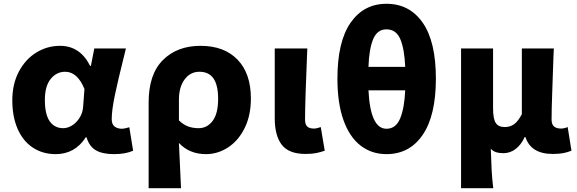

<svg xmlns="http://www.w3.org/2000/svg" viewBox="-20 -801 3045 1014"><path d="M45 -271Q45 -358 80 -423.5Q115 -489 172.5 -524Q230 -559 297 -559Q403 -559 456 -453H460L478 -545H645L634 -500Q604 -381 587 -300Q570 -219 570 -171Q570 -145 585 -133Q600 -121 625 -121Q637 -121 663 -129L683 -5Q643 13 582 13Q521 13 486 -7.5Q451 -28 437 -76H433Q376 13 274 13Q206 13 154 -21Q102 -55 73.5 -119.5Q45 -184 45 -271ZM419 -237 426 -331Q389 -422 324 -422Q279 -422 248 -384.5Q217 -347 217 -273Q217 -197 242.5 -160.5Q268 -124 314 -124Q338 -124 361.5 -139Q385 -154 401 -180Q417 -206 419 -237Z M1039 -559Q1164 -559 1234.5 -486Q1305 -413 1305 -281Q1305 -191 1272 -124.5Q1239 -58 1184.5 -22.5Q1130 13 1068 13Q980 13 925 -46L936 193H765V-260Q765 -409 840.5 -484Q916 -559 1039 -559ZM1132 -279Q1132 -351 1107.5 -386.5Q1083 -422 1033 -422Q985 -422 955 -381.5Q925 -341 925 -275V-165Q949 -142 974 -133Q999 -124 1029 -124Q1074 -124 1103 -162.5Q1132 -201 1132 -279Z M1431 -176V-545H1603L1602 -521Q1591 -259 1591 -170Q1591 -144 1602.5 -133Q1614 -122 1638 -122Q1653 -122 1674 -130L1695 -5Q1672 3 1649.5 7.5Q1627 12 1594 12Q1505 12 1468 -36.5Q1431 -85 1431 -176Z M2120 -324H1926Q1936 -121 2021 -121Q2071 -121 2093.5 -176Q2116 -231 2120 -324ZM2282 -386Q2282 -191 2212.5 -89Q2143 13 2021 13Q1943 13 1884.5 -32Q1826 -77 1794 -166.5Q1762 -256 1762 -386Q1762 -581 1831.5 -681Q1901 -781 2021 -781Q2143 -781 2212.5 -681Q2282 -581 2282 -386ZM2120 -448Q2116 -543 2094 -594.5Q2072 -646 2021 -646Q1972 -646 1950.5 -593.5Q1929 -541 1926 -448Z M2415 -545H2584V-230Q2584 -174 2598 -152Q2612 -130 2646 -130Q2674 -130 2695 -145Q2716 -160 2736 -198V-545H2905L2903 -504Q2900 -413 2896.5 -316Q2893 -219 2893 -170Q2893 -144 2906 -133Q2919 -122 2943 -122Q2959 -122 2978 -130L2998 -5Q2975 4 2953 8Q2931 12 2899 12Q2784 12 2755 -77H2751Q2732 -36 2703 -14Q2674 8 2638 8Q2616 8 2600.5 3Q2585 -2 2572 -15Q2574 54 2576.5 98.5Q2579 143 2585 193H2415Z"/></svg>

Font: Nebula Sans Bold
Style: Regular
Weight: 700
Designer: Paul D. Hunt for Adobe (as Source Sans)
Foundry: Nebula Entertainment & Broadcasting LLC
Version: Version 1.010